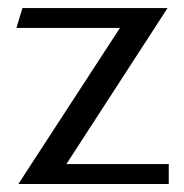

<svg xmlns="http://www.w3.org/2000/svg" viewBox="-20 -460 460 480"><path d="M279.8 -390.1H21L36.1 -439.9H398.9L146 -49.8H401.9V0H25.9Z"/></svg>

Font: Pfennig
Style: Medium
Weight: 500
Version: Version 20120410 ; ttfautohint (v0.8)